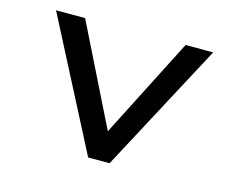

<svg xmlns="http://www.w3.org/2000/svg" viewBox="-79 -639 921 753"><g transform="rotate(15 381.0 -262.5)"><path d="M333 0 62 -525H180L391 -99L366 -90L588 -525H700L420 0Z"/></g></svg>

Font: Lexend Mega
Style: Regular
Weight: 400
Designer: Bonnie Shaver-Troup, Thomas Jockin
Foundry: Lexend
Version: Version 1.007